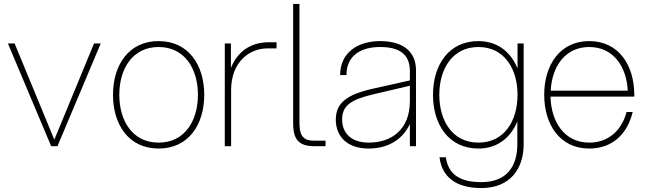

<svg xmlns="http://www.w3.org/2000/svg" viewBox="-20 -740 3273 972"><path d="M239 0H271L490 -520H456L255 -33L54 -520H20Z M783 12C935 12 1014 -110 1014 -260C1014 -410 935 -532 783 -532C631 -532 552 -410 552 -260C552 -110 631 12 783 12ZM584 -260C584 -392 651 -502 783 -502C915 -502 982 -392 982 -260C982 -128 915 -18 783 -18C651 -18 584 -128 584 -260Z M1118 0H1150V-286C1151 -426 1242 -495 1334 -495H1380V-526H1339C1269 -526 1189 -496 1149 -396V-520H1118Z M1464 -720V-122C1464 -58 1474 0 1568 0H1628V-28H1568C1504 -28 1496 -68 1496 -122V-720Z M2055 0H2086V-384C2086 -476 2024 -532 1904 -532C1794 -532 1702 -476 1702 -360H1734C1734 -464 1814 -502 1904 -502C2004 -502 2055 -464 2055 -380V-333L1868 -291C1734 -261 1680 -218 1680 -134C1680 -51 1736 12 1846 12C1936 12 2014 -26 2055 -112ZM1712 -135C1712 -209 1762 -237 1872 -263L2055 -306V-228C2055 -86 1964 -18 1847 -18C1756 -18 1712 -68 1712 -135Z M2417 212C2563 212 2631 114 2631 -10V-520H2600V-393C2567 -476 2499 -532 2402 -532C2251 -532 2172 -410 2172 -260C2172 -110 2251 12 2402 12C2498 12 2565 -43 2599 -125V-10C2599 105 2543 182 2417 182C2303 182 2249 139 2237 56H2205C2217 152 2283 212 2417 212ZM2204 -260C2204 -392 2271 -502 2402 -502C2533 -502 2600 -392 2600 -260C2600 -128 2533 -18 2402 -18C2271 -18 2204 -128 2204 -260Z M2963 12C3082 12 3157 -64 3183 -173H3152C3128 -82 3062 -18 2963 -18C2837 -18 2770 -123 2767 -251H3191V-260C3191 -410 3112 -532 2963 -532C2814 -532 2735 -410 2735 -260C2735 -110 2814 12 2963 12ZM2768 -281C2774 -403 2841 -502 2963 -502C3085 -502 3152 -403 3158 -281Z"/></svg>

Font: Aspekta 100
Style: Regular
Weight: 100
Designer: Ivo Dolenc
Version: Version 2.000